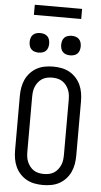

<svg xmlns="http://www.w3.org/2000/svg" viewBox="-70 -1163 640 1213"><g transform="rotate(5 250.0 -557.0)"><path d="M250 8Q223 8 196.5 3Q170 -2 147 -14.5Q124 -27 105.5 -47Q87 -67 76 -91Q65 -115 60.5 -141.5Q56 -168 56 -195V-540Q56 -567 60.5 -593.5Q65 -620 76 -644Q87 -668 105.5 -688Q124 -708 147 -720.5Q170 -733 196.5 -738Q223 -743 250 -743Q277 -743 303.5 -738Q330 -733 353 -720.5Q376 -708 394.5 -688Q413 -668 424 -644Q435 -620 439.5 -593.5Q444 -567 444 -540V-195Q444 -168 439.5 -141.5Q435 -115 424 -91Q413 -67 394.5 -47Q376 -27 353 -14.5Q330 -2 303.5 3Q277 8 250 8ZM250 -62Q267 -62 283.5 -65.5Q300 -69 314 -78Q328 -87 338.5 -100.5Q349 -114 355.5 -129.5Q362 -145 364 -161.5Q366 -178 366 -195V-540Q366 -557 364 -573.5Q362 -590 355.5 -605.5Q349 -621 338.5 -634.5Q328 -648 314 -657Q300 -666 283.5 -669.5Q267 -673 250 -673Q233 -673 216.5 -669.5Q200 -666 186 -657Q172 -648 161.5 -634.5Q151 -621 144.5 -605.5Q138 -590 136 -573.5Q134 -557 134 -540V-195Q134 -178 136 -161.5Q138 -145 144.5 -129.5Q151 -114 161.5 -100.5Q172 -87 186 -78Q200 -69 216.5 -65.5Q233 -62 250 -62ZM350 -823Q338 -823 325.5 -826.5Q313 -830 304 -839Q295 -848 291.5 -860.5Q288 -873 288 -885Q288 -897 291.5 -909.5Q295 -922 304 -931Q313 -940 325.5 -943.5Q338 -947 350 -947Q362 -947 374.5 -943.5Q387 -940 396 -931Q405 -922 408.5 -909.5Q412 -897 412 -885Q412 -873 408.5 -860.5Q405 -848 396 -839Q387 -830 374.5 -826.5Q362 -823 350 -823ZM150 -823Q138 -823 125.5 -826.5Q113 -830 104 -839Q95 -848 91.5 -860.5Q88 -873 88 -885Q88 -897 91.5 -909.5Q95 -922 104 -931Q113 -940 125.5 -943.5Q138 -947 150 -947Q162 -947 174.5 -943.5Q187 -940 196 -931Q205 -922 208.5 -909.5Q212 -897 212 -885Q212 -873 208.5 -860.5Q205 -848 196 -839Q187 -830 174.5 -826.5Q162 -823 150 -823ZM400 -1058H100V-1122H400Z"/></g></svg>

Font: Iosevka Fixed
Style: Regular
Weight: 400
Monospace: yes
Designer: Belleve Invis
Foundry: Belleve Invis
Version: Version 33.2.4